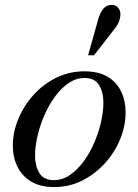

<svg xmlns="http://www.w3.org/2000/svg" viewBox="-20 -744 561 778"><path d="M200 14Q143 14 106 -8.5Q69 -31 50.5 -69Q32 -107 32 -154Q32 -208 54 -261.5Q76 -315 115.5 -359Q155 -403 208 -429Q261 -455 322 -455Q379 -455 416 -433Q453 -411 471 -373Q489 -335 489 -289Q489 -235 467.5 -181.5Q446 -128 406.5 -84Q367 -40 314.5 -13Q262 14 200 14ZM198 -14Q233 -14 263.5 -35Q294 -56 319 -90Q344 -124 362 -166Q380 -208 389.5 -250Q399 -292 399 -328Q399 -370 381.5 -399Q364 -428 323 -428Q288 -428 257.5 -407Q227 -386 202 -351.5Q177 -317 159 -275Q141 -233 131.5 -190.5Q122 -148 122 -113Q122 -72 139.5 -43Q157 -14 198 -14ZM337 -520 378 -666Q386 -693 398.5 -708.5Q411 -724 433 -724Q449 -724 458.5 -713Q468 -702 468 -686Q468 -674 463 -659Q458 -644 438 -619L361 -520Z"/></svg>

Font: Baskervville Medium
Style: Italic
Weight: 500
Italic angle: -18°
Version: Version 1.100